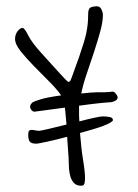

<svg xmlns="http://www.w3.org/2000/svg" viewBox="-20 -513 441 612"><path d="M340 -130Q340 -127 331.5 -122Q323 -117 308.5 -111.5Q294 -106 275 -100.5Q256 -95 235 -89Q239 -38 245 -2Q251 34 251 55Q251 66 249 72.5Q247 79 239 79Q224 79 216 70.5Q208 62 204.5 50Q201 38 200 25Q199 12 199 2Q199 -10 197.5 -26Q196 -42 194 -77Q157 -67 128.5 -61Q100 -55 97 -55Q80 -55 75 -61.5Q70 -68 70 -83Q70 -94 73 -96.5Q76 -99 80 -99Q85 -99 92.5 -97.5Q100 -96 104 -96Q109 -96 134.5 -102Q160 -108 192 -116L187 -170Q149 -165 120 -161Q91 -157 90 -157Q85 -157 80.5 -162Q76 -167 76 -173Q76 -178 79 -181.5Q82 -185 84 -187Q89 -190 110 -196.5Q131 -203 175 -209Q161 -229 136.5 -253.5Q112 -278 88 -302.5Q64 -327 46 -349.5Q28 -372 28 -389Q28 -403 36 -413.5Q44 -424 52 -424Q58 -424 69.5 -401Q81 -378 110 -346Q119 -336 133.5 -320Q148 -304 161.5 -289Q175 -274 185.5 -263Q196 -252 198 -252Q203 -252 206 -259.5Q209 -267 210 -270L232 -331Q241 -358 246.5 -375.5Q252 -393 255 -407.5Q258 -422 259.5 -436Q261 -450 261 -468Q261 -486 269.5 -489.5Q278 -493 288 -493Q299 -493 303.5 -483Q308 -473 308 -466Q308 -443 299.5 -412.5Q291 -382 280 -348Q269 -314 257 -279.5Q245 -245 239 -215Q258 -217 270.5 -218Q283 -219 293 -219Q303 -219 313.5 -219Q324 -219 339 -221Q344 -221 349.5 -214Q355 -207 355 -203Q355 -195 346 -191Q337 -187 332 -187Q324 -187 295.5 -184Q267 -181 232 -176Q232 -163 232 -150.5Q232 -138 233 -126Q259 -133 280 -137.5Q301 -142 308 -142Q319 -142 329.5 -140Q340 -138 340 -130Z"/></svg>

Font: Reenie Beanie
Style: Regular
Weight: 500
Designer: James Grieshaber
Foundry: James Grieshaber
Version: Version 1.000